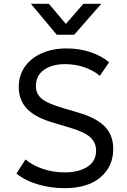

<svg xmlns="http://www.w3.org/2000/svg" viewBox="-20 -968 664 1003"><path d="M316.5 15Q246 15 178.8 -4.5Q111.5 -24 66 -61.5L113 -135Q152 -102.5 206 -85Q260 -67.5 317 -67.5Q391 -67.5 436.5 -96.5Q482 -125.5 482 -181.5Q482 -222.5 451.8 -250.8Q421.5 -279 339 -303L263 -325.5Q166.5 -353 122.2 -398.5Q78 -444 78 -513Q78 -574.5 110 -619.8Q142 -665 198.5 -690Q255 -715 328 -715Q395.5 -715 453.8 -695.2Q512 -675.5 550 -642.5L501.5 -572Q468 -600.5 420 -616.8Q372 -633 321 -633Q252.5 -633 210 -603.2Q167.5 -573.5 167.5 -518.5Q167.5 -478.5 197.2 -453Q227 -427.5 309 -403.5L390 -379.5Q483.5 -352 527.5 -307Q571.5 -262 571.5 -190Q571.5 -98.5 505 -41.8Q438.5 15 316.5 15ZM276.5 -786.5 141.5 -948H235.5L324 -843L415.5 -948H509L367.5 -786.5Z"/></svg>

Font: Geologica Light
Style: Regular
Weight: 300
Designer: Sindre Bremnes, Frode Helland
Foundry: Monokrom Skriftforlag AS
Version: Version 1.010; ttfautohint (v1.8.4.7-5d5b);gftools[0.9.28]